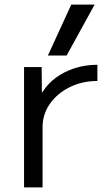

<svg xmlns="http://www.w3.org/2000/svg" viewBox="-20 -810 460 830"><path d="M84 0V-520H160L161 -411H163Q186 -448 222 -474.5Q258 -501 304 -515.5Q350 -530 401 -530V-460Q335 -460 281 -433Q227 -406 195.5 -361Q164 -316 164 -260V0ZM268 -570H187L288 -790H389Z"/></svg>

Font: M PLUS 2
Style: Regular
Weight: 400
Designer: Coji Morishita
Foundry: UNDERFOREST DESIGN
Version: Version 1.001